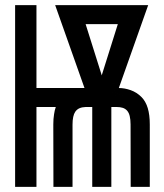

<svg xmlns="http://www.w3.org/2000/svg" viewBox="-20 -731 640 751"><path d="M189 0H263.7V-244.1Q263.7 -261.2 266.4 -273.7Q269 -286.1 274.4 -293.9Q280.8 -303.2 290.8 -307.6Q300.8 -312 315.4 -312.5H340.8V0H415.5V-312.5H436Q449.7 -312.5 459.7 -309.3Q469.7 -306.2 476.6 -298.8Q483.9 -291 487.3 -277.3Q490.7 -263.7 490.7 -244.1L491.2 0H565.9V-244.1Q565.9 -281.7 557.9 -308.3Q549.8 -335 533.2 -351.6Q514.6 -370.1 491 -378.4Q467.3 -386.7 445.3 -386.7H444.8L559.6 -710.9H195.8L310.5 -386.7H122.6V-710.9H39.1V0H122.6V-312.5H198.2Q195.8 -305.7 194.1 -298.6Q192.4 -291.5 191.4 -283.7Q189.9 -274.9 189.2 -264.9Q188.5 -254.9 188.5 -244.1ZM440.9 -636.7 378.9 -439.5 377.9 -436 377 -439.5 314.9 -636.7Z"/></svg>

Font: Roboto Mono
Style: Regular
Weight: 400
Monospace: yes
Designer: Google
Version: Version 3.000